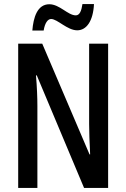

<svg xmlns="http://www.w3.org/2000/svg" viewBox="-20 -930 625 950"><path d="M140 -779H196C202 -816 216 -836 233 -836C264 -836 313 -780 362 -780C408 -780 441 -826 445 -910H388C383 -876 374 -854 355 -854C316 -854 275 -909 224 -909C164 -909 145 -842 140 -779ZM515 0V-714H421V-316C421 -278 423 -228 426 -166H423L189 -714H70V0H165V-406C165 -447 163 -498 158 -557H162L396 0Z"/></svg>

Font: Noto Sans Armenian ExtraCondensed Medium
Style: Regular
Weight: 500
Width: 2
Designer: Monotype Design Team
Foundry: Monotype Imaging Inc.
Version: Version 2.008